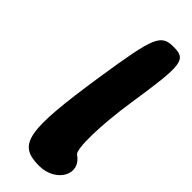

<svg xmlns="http://www.w3.org/2000/svg" viewBox="-249 -827 803 803"><g transform="rotate(45 153.0 -425.0)"><path d="M107 -492C50 -117 63 -50 190 -50C290 -50 343 -146 270 -195C249 -209 252 -352 276 -510C316 -772 313 -800 237 -800C162 -800 150 -771 107 -492Z"/></g></svg>

Font: Hussar Skorodowane
Style: Ky
Weight: 700
Foundry: Cannot Into Space Fonts
Version: Version 0.892